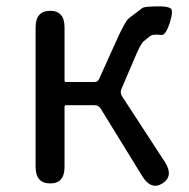

<svg xmlns="http://www.w3.org/2000/svg" viewBox="-20 -577 596 604"><path d="M138 0Q92 0 92 -52V-491Q92 -543 138 -543Q183 -543 183 -491V-324Q183 -319 188 -319H277Q288 -319 292 -329L342 -440Q373 -510 386 -520Q407 -536 428 -552Q436 -557 484 -557Q504 -557 515.5 -551.5Q527 -546 514 -505Q501 -465 487 -467Q482 -468 469.5 -468Q457 -468 449.5 -461.5Q442 -455 432 -447Q422 -439 403 -393L362 -297Q357 -285 364 -274L499 -67Q527 -23 491 0Q456 22 428 -22L297 -235Q290 -246 278 -246H188Q183 -246 183 -241V-52Q183 0 138 0Z"/></svg>

Font: Resource Han Rounded KR
Style: Regular
Weight: 400
Designer: Cyano Hao (round all glyphs); Ryoko NISHIZUKA 西塚涼子 (kana, bopomofo & ideographs); Paul D. Hunt (Latin, Greek & Cyrillic)
Foundry: Cyano Hao
Version: 0.990